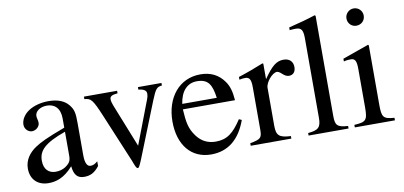

<svg xmlns="http://www.w3.org/2000/svg" viewBox="-67 -893 2348 1117"><g transform="rotate(-10 1107.0 -334.5)"><path d="M287 -127C287 -98 281 -84 252 -64C235 -53 214 -48 194 -48C155 -48 125 -72 125 -125C125 -156 135 -180 159 -202C184 -225 225 -246 287 -268ZM442 -66C425 -52 415 -47 399 -47C381 -47 368 -67 368 -113V-304C368 -365 364 -386 340 -415C316 -444 278 -460 222 -460C177 -460 135 -448 107 -430C72 -408 56 -376 56 -350C56 -323 78 -304 99 -304C125 -304 145 -326 145 -345C145 -366 139 -369 139 -387C139 -414 169 -436 209 -436C254 -436 287 -408 287 -346V-292C174 -250 137 -231 107 -211C68 -185 37 -146 37 -94C37 -28 80 10 142 10C185 10 234 -3 287 -63H288C293 -10 315 10 352 10C386 10 412 0 442 -38Z M889 -450H750V-435C782 -432 797 -422 797 -403C797 -393 795 -383 791 -373L692 -114L590 -370C584 -385 581 -398 581 -408C581 -425 593 -432 627 -435V-450H431V-435C469 -433 479 -423 522 -320L642 -33C646 -24 647 -17 650 -12C657 6 662 14 668 14C674 14 681 1 696 -36L824 -357C851 -424 859 -432 889 -435Z M987 -309C998 -384 1037 -424 1093 -424C1159 -424 1180 -390 1191 -309ZM1296 -164C1247 -90 1209 -59 1142 -59C1096 -59 1059 -77 1031 -114C995 -162 990 -201 985 -277H1293C1289 -331 1279 -363 1259 -391C1227 -436 1182 -460 1120 -460C994 -460 913 -358 913 -217C913 -79 985 10 1103 10C1203 10 1273 -48 1312 -157Z M1492 -458 1487 -460C1434 -439 1398 -425 1339 -406V-390C1353 -393 1362 -394 1374 -394C1399 -394 1408 -378 1408 -334V-84C1408 -34 1401 -27 1337 -15V0H1577V-15C1509 -18 1492 -33 1492 -90V-315C1492 -347 1534 -397 1562 -397C1568 -397 1577 -392 1588 -382C1604 -367 1615 -362 1628 -362C1652 -362 1667 -379 1667 -407C1667 -440 1646 -460 1612 -460C1570 -460 1542 -438 1492 -366Z M1915 0V-15C1851 -19 1840 -32 1840 -87V-679L1835 -683C1783 -666 1746 -656 1677 -639V-623C1693 -625 1706 -625 1714 -625C1746 -625 1756 -609 1756 -561V-92C1756 -37 1742 -20 1679 -15V0Z M2189 0V-15C2123 -20 2115 -31 2115 -105V-456L2111 -460L1956 -405V-389C1974 -394 1989 -394 1998 -394C2023 -394 2031 -378 2031 -331V-104C2031 -28 2021 -19 1952 -15V0ZM2116 -632C2116 -660 2094 -683 2065 -683C2037 -683 2014 -660 2014 -632C2014 -603 2036 -581 2064 -581C2094 -581 2116 -603 2116 -632Z"/></g></svg>

Font: XITS Math
Style: Regular
Weight: 400
Designer: MicroPress Inc., with final additions and corrections provided by Coen Hoffman, Elsevier (retired)
Version: Version 1.302